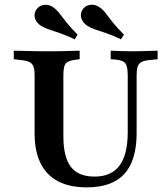

<svg xmlns="http://www.w3.org/2000/svg" viewBox="-20 -787 712 818"><path d="M127.4 -369.4V-465.3Q127.4 -490.3 122.6 -503.6Q117.7 -516.9 104.8 -523Q91.9 -529 66.1 -531.5L38.7 -534.7V-571Q55.6 -571 79 -570.2Q102.4 -569.4 128.6 -569Q154.8 -568.5 178.2 -568.5H187.9H196.8Q218.5 -568.5 241.1 -569Q263.7 -569.4 284.3 -570.2Q304.8 -571 319.4 -571V-534.7L300.8 -532.3Q268.5 -528.2 259.3 -515.7Q250 -503.2 250 -465.3V-369.4ZM349.2 11.3Q276.6 11.3 227 -14.9Q177.4 -41.1 152.4 -92.3Q127.4 -143.5 127.4 -218.5V-369.4H250V-207.3Q250 -117.7 281.9 -76.2Q313.7 -34.7 383.1 -34.7Q454.8 -34.7 489.5 -81.9Q524.2 -129 524.2 -224.2V-369.4H562.1V-220.2Q562.1 -104 510.1 -46.4Q458.1 11.3 349.2 11.3ZM524.2 -369.4V-465.3Q524.2 -502.4 514.9 -516.1Q505.6 -529.8 472.6 -533.1L451.6 -534.7V-571Q467.7 -570.2 494 -569.4Q520.2 -568.5 542.7 -568.5Q560.5 -568.5 580.6 -569Q600.8 -569.4 619.8 -570.2Q638.7 -571 651.6 -571V-534.7L621.8 -531.5Q596.8 -529.8 583.9 -523.4Q571 -516.9 566.5 -503.6Q562.1 -490.3 562.1 -465.3V-369.4ZM298.4 -619.4Q261.3 -637.1 234.3 -646Q207.3 -654.8 187.9 -661.7Q168.5 -668.5 154 -677.4Q133.9 -691.1 128.6 -710.1Q123.4 -729 134.7 -746Q146 -762.9 166.9 -766.1Q187.9 -769.4 207.3 -755.6Q221 -746 233.5 -729.8Q246 -713.7 263.7 -691.1Q281.5 -668.5 310.5 -639.5ZM495.2 -619.4Q458.9 -637.1 431.5 -646Q404 -654.8 384.7 -661.7Q365.3 -668.5 351.6 -677.4Q331.5 -691.1 326.2 -710.1Q321 -729 331.5 -746Q343.5 -763.7 364.5 -766.5Q385.5 -769.4 404.8 -755.6Q418.5 -746.8 430.6 -730.2Q442.7 -713.7 460.9 -691.1Q479 -668.5 508.1 -639.5Z"/></svg>

Font: Playfair 9pt
Style: Bold
Weight: 700
Designer: Claus Eggers Sørensen
Foundry: Claus Eggers Sørensen
Version: Version 2.203